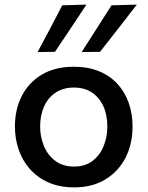

<svg xmlns="http://www.w3.org/2000/svg" viewBox="-20 -798 638 830"><path d="M301 12Q237 12 189 -9.5Q141 -31 108.8 -67.8Q76.5 -104.5 60.5 -151.8Q44.5 -199 44.5 -251Q44.5 -325.5 74.5 -383.8Q104.5 -442 161.5 -475.8Q218.5 -509.5 299 -509.5Q360.5 -509.5 408 -490Q455.5 -470.5 487.8 -435.2Q520 -400 536.5 -353Q553 -306 553 -251Q553 -176.5 523 -117Q493 -57.5 436.2 -22.8Q379.5 12 301 12ZM300.5 -78Q348.5 -78 380.5 -102.8Q412.5 -127.5 428.2 -167Q444 -206.5 444 -251Q444 -302.5 426.2 -340.2Q408.5 -378 376.2 -398.8Q344 -419.5 300 -419.5Q252.5 -419.5 219.8 -397.2Q187 -375 170.2 -336.8Q153.5 -298.5 153.5 -251Q153.5 -206.5 169.8 -167Q186 -127.5 218.8 -102.8Q251.5 -78 300.5 -78ZM333 -573Q365.5 -623.5 397.8 -674.2Q430 -725 462 -775L571.5 -778Q544.5 -743 517.8 -708.8Q491 -674.5 464.8 -640.8Q438.5 -607 412.5 -574ZM142.5 -573Q170 -624 196.5 -674.2Q223 -724.5 249 -775L353.5 -778Q330.5 -743 307.8 -708.8Q285 -674.5 262.5 -640.8Q240 -607 217.5 -574Z"/></svg>

Font: Commissioner Thin Medium
Style: Regular
Weight: 500
Version: Version 1.000